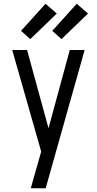

<svg xmlns="http://www.w3.org/2000/svg" viewBox="-20 -786 515 1021"><path d="M144 215Q152 186 160 156.5Q168 127 177 98L199 20L45 -520H124L238 -104L351 -520H430L223 215ZM307 -578 258 -622 388 -766 448 -714ZM141 -578 92 -622 222 -766 282 -714Z"/></svg>

Font: Iosevka QP
Style: Regular
Weight: 400
Designer: Belleve Invis
Foundry: Belleve Invis
Version: Version 20.0.0; ttfautohint (v1.8.4)